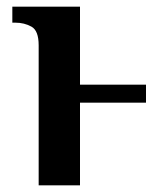

<svg xmlns="http://www.w3.org/2000/svg" viewBox="-20 -556 501 576"><path d="M96 -420Q96 -464 74.5 -476Q53 -488 26 -488H17V-536H220V-302H418V-248H220V0H96Z"/></svg>

Font: Noto Serif SemiCondensed SemiBold
Style: Regular
Weight: 600
Width: 4
Designer: Monotype Design Team
Foundry: Monotype Imaging Inc.
Version: Version 2.013; ttfautohint (v1.8.4.7-5d5b)